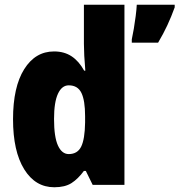

<svg xmlns="http://www.w3.org/2000/svg" viewBox="-20 -780 757 810"><path d="M209 10Q129 10 82 -66Q35 -142 35 -277Q35 -413 82 -488Q129 -563 208 -563Q251 -563 282 -542.5Q313 -522 335 -482H340Q337 -515 335.5 -544.5Q334 -574 334 -595V-760H505V0H371L342 -59H334Q309 -25 281.5 -7.5Q254 10 209 10ZM270 -130Q307 -130 322.5 -161.5Q338 -193 339 -263V-290Q339 -356 323.5 -388Q308 -420 270 -420Q241 -420 224.5 -384.5Q208 -349 208 -278Q208 -202 224.5 -166Q241 -130 270 -130ZM717 -749Q703 -710 686 -673.5Q669 -637 647 -600H536V-614Q540 -632 544.5 -658.5Q549 -685 552.5 -712.5Q556 -740 557 -760H717Z"/></svg>

Font: Noto Sans Gujarati UI Condensed Black
Style: Regular
Weight: 900
Width: 3
Designer: Jelle Bosma - Monotype Design Team, Universal Thirst
Foundry: Monotype Imaging Inc.
Version: Version 2.106; ttfautohint (v1.8.4.7-5d5b)